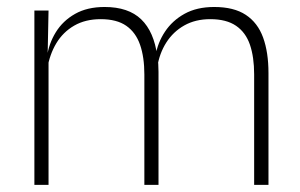

<svg xmlns="http://www.w3.org/2000/svg" viewBox="-20 -516 838 536"><path d="M689.5 0V-308.5Q689.5 -356.5 677.8 -391Q666 -425.5 639 -444Q612 -462.5 567 -462.5Q525.5 -462.5 494.5 -445Q463.5 -427.5 444.2 -397.2Q425 -367 419 -328.5L407.5 -361.5H414.5Q420 -396.5 440.5 -427.5Q461 -458.5 495.2 -477.5Q529.5 -496.5 578 -496.5Q633 -496.5 666.2 -474.5Q699.5 -452.5 714.5 -411.2Q729.5 -370 729.5 -312V0ZM76 0V-486.5H115.5L113 -362L115.5 -360.5V0ZM383 0V-308Q383 -356.5 371 -391Q359 -425.5 332.5 -444Q306 -462.5 261 -462.5Q218.5 -462.5 187.2 -444.5Q156 -426.5 137.2 -395.2Q118.5 -364 112 -324L100 -356H111Q116 -394 135.8 -426Q155.5 -458 189.5 -477.2Q223.5 -496.5 272 -496.5Q338.5 -496.5 374.2 -462Q410 -427.5 419 -359.5Q421 -348.5 421.8 -337.5Q422.5 -326.5 422.5 -315V0Z"/></svg>

Font: Anek Odia ExtraLight
Style: Regular
Weight: 250
Designer: Yesha Goshar & Mahesh Sahu (Odia), Yesha Goshar (Latin)
Foundry: Ek Type
Version: Version 1.003